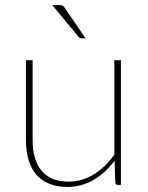

<svg xmlns="http://www.w3.org/2000/svg" viewBox="-20 -731 585 759"><path d="M458 -493V0H446Q437 0 435.5 -10L433 -96Q398 -48.5 350.5 -20.2Q303 8 246 8Q205 8 174.2 -4.8Q143.5 -17.5 123.2 -41.2Q103 -65 92.8 -99.5Q82.5 -134 82.5 -177.5V-493H109V-177.5Q109 -139 117.5 -108.5Q126 -78 143.8 -56.8Q161.5 -35.5 188.2 -24.2Q215 -13 251 -13Q304.5 -13 350.2 -41.2Q396 -69.5 432 -119.5V-493ZM213 -711Q223 -711 227.8 -708.2Q232.5 -705.5 237.5 -698L318 -579.5H303Q295 -579.5 290.5 -585.5L186.5 -711Z"/></svg>

Font: Lato ExtraLight
Style: Regular
Weight: 275
Designer: Lukasz Dziedzic with Adam Twardoch and Botio Nikoltchev
Foundry: tyPoland Lukasz Dziedzic
Version: Version 2.015; 2015-08-06; http://www.latofonts.com/